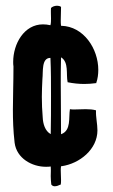

<svg xmlns="http://www.w3.org/2000/svg" viewBox="-20 -674 393 670"><path d="M189 -29C190 -29 191 -30 192 -30C193 -35 193 -40 193 -46C193 -56 192 -68 192 -79C192 -84 192 -88 193 -93V-94H195C258 -103 320 -153 320 -219C320 -242 314 -265 315 -288V-289C305 -292 292 -293 279 -293C266 -293 252 -292 240 -292C234 -292 229 -292 224 -293C219 -264 229 -219 194 -206H193C193 -288 192 -331 192 -383C192 -409 192 -438 193 -474C221 -457 210 -415 216 -387C236 -383 255 -381 274 -381C287 -381 301 -382 316 -384V-385C321 -399 323 -415 323 -430C323 -504 272 -582 194 -584H193C192 -590 192 -597 192 -604C192 -618 193 -633 193 -649V-650C189 -653 184 -654 179 -654C170 -654 161 -650 158 -646C157 -635 158 -622 158 -610C158 -601 158 -593 156 -586C147 -588 138 -589 130 -589C64 -589 26 -521 26 -458C26 -453 26 -447 27 -442C27 -385 25 -339 25 -292C25 -256 26 -219 31 -176C38 -121 92 -92 140 -92C146 -92 152 -92 157 -93C158 -80 157 -69 157 -59C157 -49 158 -40 159 -30C162 -26 166 -24 171 -24C178 -24 185 -27 189 -29ZM157 -206C137 -217 130 -242 129 -265C127 -289 126 -312 126 -336C126 -356 127 -377 128 -398C131 -424 124 -472 156 -472C158 -429 158 -384 158 -339C158 -294 158 -250 157 -206Z"/></svg>

Font: HEYCLAY
Style: Regular
Weight: 400
Designer: Marcelo Magalhaes
Foundry: Marcelo Magalhães
Version: Version 1.300;hotconv 1.0.109;makeotfexe 2.5.65596